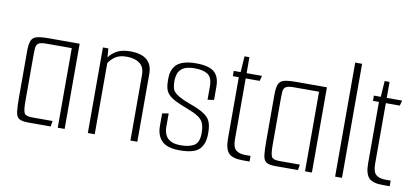

<svg xmlns="http://www.w3.org/2000/svg" viewBox="-62 -833 2261 1043"><g transform="rotate(10 1068.5 -311.5)"><path d="M130 0Q95 0 80 -10Q65 -20 61.5 -47Q58 -74 58 -126V-381Q58 -420 66 -439Q74 -458 96.5 -464Q119 -470 164 -470H332V0H294V-439H154Q123 -439 111 -431Q99 -423 97.5 -405.5Q96 -388 96 -356V-110Q96 -61 104 -46Q112 -31 146 -31H260L255 0Z M460 -472H490L494 -423Q510 -447 538.5 -462Q567 -477 610 -477Q733 -477 733 -374V0H695V-362Q695 -406 668 -425.5Q641 -445 596 -445Q558 -445 534.5 -429.5Q511 -414 498 -392V0H460Z M968 6Q898 6 868.5 -23.5Q839 -53 839 -106V-175L874 -181V-107Q874 -86 881.5 -66.5Q889 -47 909.5 -34.5Q930 -22 968 -22Q1015 -22 1042 -38.5Q1069 -55 1069 -107Q1069 -150 1055 -171.5Q1041 -193 1003 -210Q995 -214 973 -222.5Q951 -231 929.5 -240Q908 -249 901 -253Q866 -271 852.5 -292.5Q839 -314 839 -355V-366Q839 -422 871.5 -448.5Q904 -475 974 -475Q1044 -475 1074 -450Q1104 -425 1104 -369V-296L1069 -291V-365Q1069 -413 1044 -430Q1019 -447 973 -447Q927 -447 906.5 -433Q886 -419 880 -399.5Q874 -380 874 -363Q874 -324 883.5 -308.5Q893 -293 920 -278Q941 -266 973 -254.5Q1005 -243 1025 -234Q1071 -213 1087.5 -188.5Q1104 -164 1104 -117V-109Q1104 -52 1075 -23Q1046 6 968 6Z M1314 0Q1257 0 1236 -23Q1215 -46 1215 -102V-441H1182V-470H1220L1226 -558H1253V-470H1338L1330 -441H1253V-106Q1253 -61 1271.5 -46Q1290 -31 1324 -31H1352V0Z M1494 0Q1459 0 1444 -10Q1429 -20 1425.5 -47Q1422 -74 1422 -126V-381Q1422 -420 1430 -439Q1438 -458 1460.5 -464Q1483 -470 1528 -470H1696V0H1658V-439H1518Q1487 -439 1475 -431Q1463 -423 1461.5 -405.5Q1460 -388 1460 -356V-110Q1460 -61 1468 -46Q1476 -31 1510 -31H1624L1619 0Z M1824 -629H1862V0H1824Z M2087 0Q2030 0 2009 -23Q1988 -46 1988 -102V-441H1955V-470H1993L1999 -558H2026V-470H2111L2103 -441H2026V-106Q2026 -61 2044.5 -46Q2063 -31 2097 -31H2125V0Z"/></g></svg>

Font: Smooch Sans Light
Style: Regular
Weight: 300
Designer: Robert E. Leuschke
Foundry: Robert E. Leuschke
Version: Version 1.010; ttfautohint (v1.8.3)